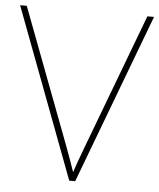

<svg xmlns="http://www.w3.org/2000/svg" viewBox="-52 -759 666 804"><g transform="rotate(5 281.5 -357.0)"><path d="M563 -714H535L320 -143C303 -98 292 -67 282 -37C272 -67 258 -105 244 -143L28 -714H0L269 0H294Z"/></g></svg>

Font: Noto Sans Gurmukhi Thin
Style: Regular
Weight: 100
Designer: Jelle Bosma - Monotype Design Team
Foundry: Monotype Imaging Inc.
Version: Version 2.004